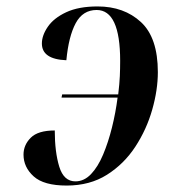

<svg xmlns="http://www.w3.org/2000/svg" viewBox="-20 -566 541 596"><path d="M187 10Q116 10 84.5 -18.5Q53 -47 53 -86Q53 -116 75.5 -138.5Q98 -161 150 -161Q150 -94 164 -48.5Q178 -3 214 -3Q241 -3 262.5 -25.5Q284 -48 300 -86Q316 -124 327.5 -170Q339 -216 345 -263H171L173 -273H347Q351 -307 352 -330Q353 -353 353 -377Q353 -535 280 -535Q237 -535 215 -494Q193 -453 186 -379Q110 -382 110 -431Q110 -456 128.5 -483Q147 -510 185.5 -528Q224 -546 283 -546Q365 -546 417.5 -497.5Q470 -449 470 -342Q470 -287 452.5 -225.5Q435 -164 400 -110.5Q365 -57 312 -23.5Q259 10 187 10Z"/></svg>

Font: Noto Serif Display Condensed SemiBold
Style: Italic
Weight: 600
Width: 3
Italic angle: -12°
Designer: Monotype Design Team
Foundry: Monotype Imaging Inc.
Version: Version 2.009